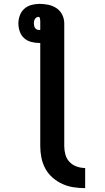

<svg xmlns="http://www.w3.org/2000/svg" viewBox="-20 -755 540 992"><path d="M420 217Q390 217 360 212.5Q330 208 302.5 195.5Q275 183 252 163Q229 143 214.5 116.5Q200 90 194 60Q188 30 188 0V-533H183Q162 -533 141 -538.5Q120 -544 104.5 -558Q89 -572 82 -592.5Q75 -613 75 -634Q75 -655 82.5 -675.5Q90 -696 106 -710Q122 -724 143 -729.5Q164 -735 185 -735Q208 -735 231 -730Q254 -725 273 -712Q292 -699 302 -678Q312 -657 312 -634V0Q312 22 318 44Q324 66 339.5 82Q355 98 376.5 105.5Q398 113 420 113ZM183 -600Q184 -600 185.5 -600Q187 -600 188 -601V-634Q188 -639 188 -643.5Q188 -648 187.5 -653Q187 -658 185.5 -663Q184 -668 179 -668Q173 -668 168 -664.5Q163 -661 160 -656Q157 -651 156 -645.5Q155 -640 155 -634Q155 -628 156.5 -621.5Q158 -615 161.5 -610Q165 -605 170.5 -602.5Q176 -600 183 -600Z"/></svg>

Font: Iosevka Curly Slab Extrabold
Style: Regular
Weight: 800
Monospace: yes
Designer: Belleve Invis
Foundry: Belleve Invis
Version: Version 22.1.2; ttfautohint (v1.8.4)